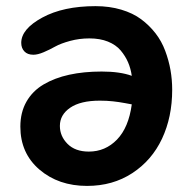

<svg xmlns="http://www.w3.org/2000/svg" viewBox="-20 -529 626 631"><path d="M266.1 82Q172.4 82 109.6 28.3Q46.9 -25.4 46.9 -112.8Q46.9 -159.7 66.9 -194.8Q86.9 -230 123.3 -251.5Q159.7 -272.9 207.5 -283.4Q255.4 -293.9 314 -293.9Q374.5 -293.9 413.1 -279.8Q409.7 -303.7 400.9 -324.2Q392.1 -344.7 376.5 -363.3Q360.8 -381.8 334.7 -392.3Q308.6 -402.8 273.9 -402.8Q240.7 -402.8 210.2 -394.5Q179.7 -386.2 161.4 -376Q143.1 -365.7 123.5 -357.4Q104 -349.1 89.8 -349.1Q70.3 -349.1 60.1 -360.1Q49.8 -371.1 49.8 -388.2Q49.8 -433.6 118.9 -471.2Q188 -508.8 293.9 -508.8Q339.8 -508.8 378.4 -497.3Q417 -485.8 443.8 -465.8Q470.7 -445.8 491 -419.7Q511.2 -393.6 522.9 -362.1Q534.7 -330.6 540.3 -298.8Q545.9 -267.1 545.9 -233.9Q545.9 -144.5 512.5 -73.2Q479 -2 414.8 40Q350.6 82 266.1 82ZM176.8 -115.2Q176.8 -81.5 201.9 -56.2Q227.1 -30.8 272 -30.8Q326.2 -30.8 364.5 -70.3Q402.8 -109.9 413.1 -186Q409.7 -186.5 390.4 -190.2Q371.1 -193.8 351.1 -196Q331.1 -198.2 308.1 -198.2Q244.6 -198.2 210.7 -175Q176.8 -151.9 176.8 -115.2Z"/></svg>

Font: Shantell Sans Irregular Bouncy
Style: Regular
Weight: 600
Designer: Stephen Nixon, Anya Danilova, Shantell Martin
Foundry: Arrow Type
Version: Version 1.006;[9816181b4]